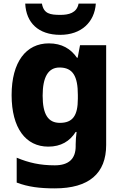

<svg xmlns="http://www.w3.org/2000/svg" viewBox="-20 -798 678 1058"><path d="M508 -778H413C403 -726 358 -716 313 -716C256 -716 221 -722 211 -778H119C124 -673 191 -606 312 -606C428 -606 501 -676 508 -778ZM249 -559C124 -559 44 -457 44 -274C44 -92 122 10 246 10C316 10 365 -20 397 -71H402C399 -48 397 -22 397 -3V8C397 77 359 113 282 113C201 113 139 99 72 71V208C135 232 199 240 282 240C471 240 565 157 565 1V-549H421L408 -480H404C370 -529 321 -559 249 -559ZM308 -426C382 -426 409 -377 409 -275V-254C409 -160 380 -121 310 -121C245 -121 215 -168 215 -271C215 -374 246 -426 308 -426Z"/></svg>

Font: Noto Sans Gurmukhi ExtraBold
Style: Regular
Weight: 800
Designer: Jelle Bosma - Monotype Design Team
Foundry: Monotype Imaging Inc.
Version: Version 2.004